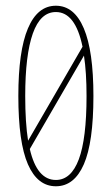

<svg xmlns="http://www.w3.org/2000/svg" viewBox="-20 -639 390 670"><path d="M175 11Q111 11 77.5 -65.5Q44 -142 44 -304Q44 -461 77.5 -540Q111 -619 175 -619Q239 -619 272.5 -540Q306 -461 306 -304Q306 -142 272.5 -65.5Q239 11 175 11ZM68 -304Q68 -211 78 -148L268 -476Q243 -597 175 -597Q121 -597 94.5 -522Q68 -447 68 -304ZM175 -11Q228 -11 255 -83Q282 -155 282 -304Q282 -386 273 -445L84 -119Q109 -11 175 -11Z"/></svg>

Font: Inconsolata ExtraCondensed ExtraLight
Style: Regular
Weight: 200
Width: 2
Monospace: yes
Designer: Raph Levien, Cyreal, Brenton Simpson
Foundry: Raph Levien, Cyreal, Google
Version: Version 3.001; ttfautohint (v1.8.2.53-6de2)